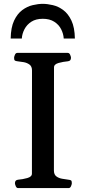

<svg xmlns="http://www.w3.org/2000/svg" viewBox="-20 -964 440 984"><path d="M73.2 0Q64.9 0 60.8 -9.8Q56.6 -19.5 56.6 -24.9Q56.6 -41.5 72.8 -43Q96.2 -44.9 119.9 -51.5Q143.6 -58.1 143.6 -74.2L144 -602.5Q144 -623.5 131.6 -632.8Q119.1 -642.1 102.1 -645.3Q85 -648.4 69.8 -649.9Q59.6 -650.9 55.9 -654.1Q52.2 -657.2 52.2 -668Q52.2 -673.3 56.4 -683.1Q60.5 -692.9 68.8 -692.9H327.1Q335.4 -692.9 339.6 -683.1Q343.8 -673.3 343.8 -668Q343.8 -651.4 327.6 -649.9Q304.2 -647.9 280.5 -641.4Q256.8 -634.8 256.8 -618.7L256.3 -90.3Q256.3 -69.3 268.8 -60.1Q281.2 -50.8 298.6 -47.9Q315.9 -44.9 330.6 -43Q340.8 -42 344.5 -39.1Q348.1 -36.1 348.1 -24.9Q348.1 -19.5 344 -9.8Q339.8 0 331.5 0ZM199.2 -944.3Q222.7 -944.3 250.7 -937.7Q278.8 -931.2 304.2 -912.4Q329.6 -893.6 346.2 -858.4Q362.8 -823.2 363.8 -766.6H306.6Q305.2 -791 293.2 -814.5Q281.2 -837.9 257.8 -852.8Q234.4 -867.7 199.2 -867.7Q164.1 -867.7 140.9 -852.8Q117.7 -837.9 105.5 -814.5Q93.3 -791 91.8 -766.6H34.7Q35.6 -823.2 52.2 -858.4Q68.8 -893.6 94.2 -912.4Q119.6 -931.2 147.7 -937.7Q175.8 -944.3 199.2 -944.3Z"/></svg>

Font: Gelasio Medium
Style: Regular
Weight: 500
Designer: Eben Sorkin
Foundry: Eben Sorkin
Version: Version 1.008